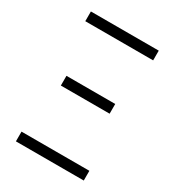

<svg xmlns="http://www.w3.org/2000/svg" viewBox="-178 -838 855 941"><g transform="rotate(30 250.0 -367.5)"><path d="M58 -680V-735H442V-680ZM112 -347V-402H388V-347ZM58 0V-55H442V0Z"/></g></svg>

Font: Iosevka SS18 Light
Style: Regular
Weight: 300
Monospace: yes
Designer: Belleve Invis
Foundry: Belleve Invis
Version: Version 25.1.1; ttfautohint (v1.8.4)